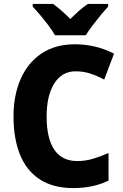

<svg xmlns="http://www.w3.org/2000/svg" viewBox="-20 -950 630 980"><path d="M366 -586Q296 -586 257 -524Q218 -462 218 -355Q218 -244 257 -186Q296 -128 374 -128Q417 -128 456 -140Q495 -152 534 -169V-28Q455 10 354 10Q251 10 183 -34.5Q115 -79 82 -161Q49 -243 49 -356Q49 -464 85.5 -547Q122 -630 192 -677Q262 -724 363 -724Q413 -724 463.5 -712.5Q514 -701 562 -676L512 -544Q478 -562 442.5 -574Q407 -586 366 -586ZM261 -770Q249 -791 228.5 -818.5Q208 -846 186 -872Q164 -898 147 -916V-930H251Q273 -914 294 -895.5Q315 -877 339 -853Q363 -877 384.5 -896Q406 -915 429 -930H532V-916Q515 -898 493.5 -872Q472 -846 451.5 -819Q431 -792 418 -770Z"/></svg>

Font: Noto Sans Khmer UI SemiCondensed ExtraBold
Style: Regular
Weight: 800
Width: 4
Designer: Danh Hong and the Monotype Design Team
Foundry: Monotype Imaging Inc.
Version: Version 2.002; ttfautohint (v1.8.4.7-5d5b)